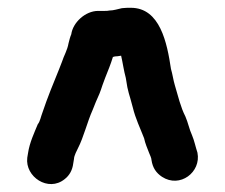

<svg xmlns="http://www.w3.org/2000/svg" viewBox="-20 -718 578 493"><path d="M146 -258C159 -268 166 -282 168 -298L170 -310C170 -318 178 -333 180 -337C195 -366 204 -405 218 -436L226 -456C233 -471 238 -483 243 -499L250 -518C257 -536 264 -552 270 -572C271 -572 273 -572 274 -573C279 -573 285 -574 291 -575C295 -558 298 -536 303 -518L307 -494C309 -484 312 -474 315 -464L321 -442C328 -413 340 -389 350 -363C353 -349 358 -338 363 -325C365 -320 369 -312 369 -307C372 -287 381 -274 396 -264C442 -234 497 -276 487 -326C482 -341 479 -357 473 -371C466 -386 463 -403 456 -419C444 -442 437 -472 429 -499C425 -512 423 -528 419 -541C409 -608 391 -698 316 -698C309 -698 301 -698 293 -697C283 -695 272 -691 261 -691C257 -690 253 -690 249 -690H232C199 -690 167 -660 163 -630C160 -623 158 -615 156 -607C153 -589 144 -575 139 -559L132 -541C117 -504 102 -468 89 -429C85 -419 83 -406 77 -399C68 -377 56 -352 52 -325L50 -313C44 -264 104 -224 146 -258ZM163 -630Z"/></svg>

Font: Electronic
Style: Nord
Weight: 900
Version: Version 1.011